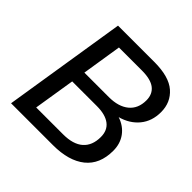

<svg xmlns="http://www.w3.org/2000/svg" viewBox="-178 -871 1037 1037"><g transform="rotate(45 341.0 -352.5)"><path d="M44 0 156 -705H433Q546 -705 598.5 -659Q651 -613 651 -539Q651 -470 612.5 -423Q574 -376 508 -358Q559 -341 587.5 -302Q616 -263 616 -209Q616 -106 550 -53Q484 0 364 0ZM207 -397H394Q467 -397 508.5 -431Q550 -465 550 -528Q550 -575 518 -600Q486 -625 418 -625H243ZM156 -80H361Q438 -80 477 -114.5Q516 -149 516 -214Q516 -265 481.5 -291Q447 -317 383 -317H194Z"/></g></svg>

Font: Nunito Sans SemiBold
Style: Italic
Weight: 600
Italic angle: -9°
Designer: Vernon Adams
Foundry: Vernon Adams
Version: Version 3.006; ttfautohint (v1.8.3)